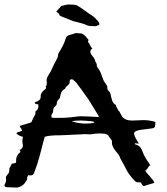

<svg xmlns="http://www.w3.org/2000/svg" viewBox="-30 -850 755 870"><path d="M417 -322.8V-324.7L371.6 -398.4L364.7 -408.2L357.9 -417.5L338.9 -444.3L319.3 -470.7Q316.4 -475.1 310.5 -480.5L299.8 -489.7Q298.8 -490.2 295.9 -490.7Q293.5 -490.7 292 -490.2Q289.6 -490.2 288.1 -488.8Q286.6 -487.8 286.6 -486.3L285.6 -482.4V-478Q285.6 -472.7 283.7 -470.2L278.3 -464.4L272 -459Q265.6 -452.6 264.2 -447.3Q252.9 -441.4 248 -431.6L245.1 -422.9L242.7 -413.6L242.2 -410.2L241.2 -406.7Q239.7 -402.8 237.3 -400.9Q227.5 -393.6 227.5 -381.8V-381.3Q227.5 -375 219.7 -367.7Q211.4 -360.4 211.4 -354V-352.5Q211.4 -339.8 204.1 -330.6Q202.6 -328.6 202.6 -324.7L203.6 -321.3V-317.9L209 -316.4L213.4 -315.9H238.8L264.2 -316.4Q292 -317.9 314 -321.3Q326.7 -323.2 340.3 -323.2L377.9 -321.8L397 -320.8L416.5 -319.8ZM346.7 -290.5Q353.5 -290 359.9 -290Q383.3 -290 397.9 -294.4Q396.5 -297.9 391.1 -299.3L386.2 -300.3L380.9 -300.8L360.8 -302.7L340.3 -303.7H330.6Q311.5 -303.7 294.9 -300.8Q317.9 -292 346.7 -290.5ZM507.8 -346.7 509.3 -346.2 510.3 -345.7 524.4 -320.3Q538.1 -303.7 568.8 -303.7Q574.7 -303.7 581.5 -304.2L606 -305.2Q613.3 -305.7 620.6 -305.7Q647.9 -305.7 674.3 -297.4L672.9 -278.8Q671.9 -270 658.2 -268.1Q639.2 -265.1 623.5 -263.7Q584 -260.3 578.6 -249.5Q577.6 -247.6 577.6 -245.1Q577.6 -236.8 586.9 -219.7L591.3 -212.4L596.2 -205.6L596.7 -202.6L597.7 -201.2V-198.7Q589.8 -200.2 584 -201.2Q580.6 -199.7 580.6 -197.8Q581.5 -196.3 584.5 -195.3Q606.9 -189 613.8 -168.5Q624.5 -137.7 645 -111.3L647.5 -106.9L650.4 -101.6Q645 -98.1 640.6 -90.3L636.7 -84.5Q634.3 -81.5 631.3 -79.1L629.9 -77.6L627.4 -76.7Q631.3 -70.8 638.2 -63L649.9 -49.8Q665 -33.2 669.9 -21.5L645 -14.2L621.6 -6.8Q616.2 -8.3 612.8 -14.2L610.8 -19.5Q608.4 -22.5 606 -23.9H594.7Q591.8 -23.9 589.8 -24.4Q584 -26.4 578.6 -32.7Q549.8 -63 537.6 -91.3Q534.7 -98.1 528.3 -108.4L519 -125.5L515.6 -131.8L513.2 -138.2Q510.7 -146 501 -157.2Q477.1 -184.1 477.1 -202.6Q477.1 -205.1 477.5 -207.5Q478 -208.5 478 -209Q478 -210.4 477.1 -211.9L474.6 -216.3L468.8 -224.1Q464.8 -228.5 463.4 -231.9Q460 -241.2 443.4 -244.1Q434.6 -245.1 424.8 -245.1H418L405.8 -244.6L392.6 -243.2L384.3 -241.7Q378.9 -241.2 375.5 -241.2Q367.2 -242.2 357.9 -242.2Q351.1 -242.2 344.2 -241.7L328.1 -240.7L312.5 -240.2L274.9 -238.3L238.3 -236.8H222.2L205.1 -235.8Q186.5 -234.4 172.9 -230.5L167.5 -211.9L157.7 -173.8L147.5 -135.7L137.7 -103L126 -70.8L124.5 -66.4L121.6 -61.5Q117.7 -55.2 107.9 -55.2Q103.5 -55.2 98.1 -56.2L94.7 -49.8Q92.8 -46.4 92.8 -43.9Q93.3 -42.5 93.3 -41Q93.3 -37.1 90.8 -32.7L86.9 -27.8L84 -22.5Q72.3 -5.4 47.9 0Q37.6 -0.5 22.5 -1L-2.4 -2Q-9.8 -4.9 -9.8 -10.3Q-9.8 -12.7 -7.8 -16.1Q-2.4 -25.4 -2.4 -35.6Q-2.4 -39.1 -2.9 -42Q-3.4 -43.5 -3.4 -44.9Q-3.4 -48.8 -1.5 -51.8L1.5 -55.7L4.9 -60.1Q9.3 -65.4 10.7 -68.8Q11.7 -71.8 12.2 -77.1V-85.4L11.7 -85L20 -101.6L22.9 -107.9Q25.4 -108.4 30.8 -109.4L35.2 -110.4L41.5 -111.8L43 -116.7Q43.5 -118.7 43.5 -119.6Q43.5 -121.1 43 -122.1V-125.5Q43 -139.2 53.7 -153.3L57.6 -156.2L61.5 -160.2Q62.5 -161.6 62.5 -163.1Q62.5 -166 59.1 -168.5V-170.4Q73.7 -177.2 73.7 -189.5V-194.3L72.3 -199.7Q71.3 -207 71.3 -210.4Q71.3 -222.7 74.7 -229.5L64.5 -232.9Q58.6 -234.9 55.2 -236.8Q52.2 -238.3 49.3 -241.2L43.9 -246.1L48.3 -250Q68.4 -255.4 69.8 -258.3V-259.3Q69.8 -262.7 62 -272.9L60.5 -275.9L60.1 -277.3L58.6 -279.3L80.1 -285.6L100.6 -292Q113.8 -294.9 114.3 -300.8Q116.2 -305.7 119.1 -311.5L124.5 -321.8Q130.9 -331.5 130.9 -339.4Q130.9 -340.8 130.4 -342.8V-344.7L132.3 -346.7Q144 -354.5 144 -368.7Q144 -373 143.1 -377.9H137.7Q133.8 -377.9 132.3 -378.4Q130.4 -379.4 127.4 -384.8L128.9 -386.7Q129.9 -387.7 130.4 -387.7Q154.3 -394.5 154.3 -410.2V-415.5Q154.3 -428.2 170.4 -441.9L174.3 -445.3L177.2 -448.2Q179.2 -450.2 179.2 -451.7Q179.2 -453.6 177.2 -455.6L176.8 -456.5V-457.5Q182.1 -462.9 182.1 -470.7V-478L181.2 -484.9V-486.3Q181.2 -495.1 187.5 -505.9L193.4 -516.1L199.7 -525.9L209 -545.9L214.4 -557.6L220.7 -569.3L225.1 -578.1L229.5 -586.4Q233.4 -594.7 233.4 -601.6V-604L234.4 -606.9L235.8 -609.9Q259.8 -647 268.1 -676.8Q271 -688.5 289.6 -692.9Q294.4 -693.8 301.3 -695.8L306.6 -698.2L313.5 -700.2L319.3 -699.7L326.7 -699.2L340.8 -698.2Q350.1 -693.8 357.9 -685.1L364.3 -677.7Q367.2 -673.8 370.1 -670.9Q371.1 -670.4 371.1 -668.5L369.6 -664.1L368.7 -662.6V-660.2Q371.6 -657.2 374 -653.3L377.9 -645.5Q382.3 -635.3 388.7 -630.9L389.6 -631.3Q379.4 -625 379.4 -615.7Q379.4 -607.9 387.2 -598.1L391.6 -592.8L395.5 -587.4Q399.4 -581.5 400.9 -575.7L402.3 -570.3L405.8 -565.4Q408.7 -559.6 408.7 -555.2V-552.2Q408.7 -547.9 412.6 -543Q420.9 -532.7 427.2 -518.6L431.6 -505.4L436.5 -492.7Q438 -487.3 442.4 -480.5L450.2 -468.3L453.1 -463.9Q455.6 -461.4 455.6 -459.5L456.1 -455.6V-451.2Q457 -445.8 458 -442.9Q459.5 -440.4 463.4 -436.5L466.3 -433.1L468.8 -429.7L471.7 -421.4L473.1 -413.1L475.6 -403.3L478.5 -393.6Q482.4 -382.8 492.2 -376Q494.6 -375 495.6 -372.1V-369.6L497.1 -367.2ZM416 -736.3Q413.6 -736.3 405.3 -731.4L383.8 -731.9Q369.6 -731.9 360.1 -737.3Q350.6 -742.7 301.3 -754.4Q255.9 -772.5 245.1 -776.9Q239.3 -780.3 239.3 -782.2Q239.3 -786.1 234.6 -790Q230 -793.9 225.1 -797.4L230.5 -803.7Q244.1 -819.8 247.6 -822.8Q272 -829.6 279.8 -829.6Q310.5 -829.6 318.8 -825.7Q335 -816.9 374.5 -787.6Q401.4 -771 407.2 -760.7Q414.6 -756.8 418.5 -745.6L419.9 -744.6Q420.4 -743.2 420.4 -740.2Q419.4 -736.8 416 -736.3Z"/></svg>

Font: Kurland
Style: Regular
Weight: 400
Designer: GGBot
Version: 0.22